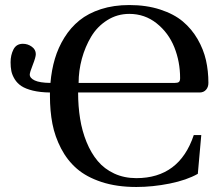

<svg xmlns="http://www.w3.org/2000/svg" viewBox="-20 -727 884 762"><path d="M22 -480Q22 -508.3 33.4 -530.8Q44.9 -553.2 70.8 -553.2Q90.3 -553.2 106.2 -541.7Q122.1 -530.3 122.1 -512.2Q122.1 -500 110.1 -469.7Q98.1 -439.5 98.1 -431.2Q98.1 -417 117.9 -407.7Q137.7 -398.4 180.2 -397.9Q184.6 -449.2 197.8 -493.7Q210.9 -538.1 235.6 -577.9Q260.3 -617.7 295.2 -646Q330.1 -674.3 380.6 -690.7Q431.2 -707 493.2 -707Q561 -707 615.7 -689.2Q670.4 -671.4 705.6 -641.8Q740.7 -612.3 764.2 -571.8Q787.6 -531.2 797.4 -488.3Q807.1 -445.3 807.1 -397.9Q807.1 -381.3 797.6 -370.6Q788.1 -359.9 772 -359.9H290Q290 -305.2 297.9 -256.1Q305.7 -207 323.5 -163.3Q341.3 -119.6 367.7 -88.1Q394 -56.6 433.3 -38.3Q472.7 -20 521 -20Q691.9 -20 749 -190.9H778.8L765.1 -37.1Q721.2 -12.2 653.6 1.5Q585.9 15.1 521 15.1Q443.4 15.1 383.3 -4.6Q323.2 -24.4 285.2 -57.4Q247.1 -90.3 222.4 -137.7Q197.8 -185.1 188 -235.8Q178.2 -286.6 178.2 -346.2V-359.9Q139.2 -360.4 110.4 -367.4Q81.5 -374.5 64.9 -385.5Q48.3 -396.5 38.3 -412.8Q28.3 -429.2 25.1 -444.8Q22 -460.4 22 -480ZM292 -397.9H673.8Q685.1 -397.9 689.9 -401.6Q694.8 -405.3 694.8 -417Q694.8 -481.9 671.9 -539.3Q648.9 -596.7 601.8 -634.3Q554.7 -671.9 493.2 -671.9Q445.3 -671.9 405.8 -647Q366.2 -622.1 342 -581.8Q317.9 -541.5 304.9 -493.9Q292 -446.3 292 -397.9Z"/></svg>

Font: Heuristica
Style: Regular
Weight: 400
Version: Version 1.0.2